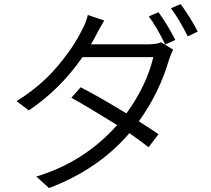

<svg xmlns="http://www.w3.org/2000/svg" viewBox="-20 -863 1040 947"><path d="M428.7 -644.5H712.9Q751 -644.5 775.4 -654.3L834 -618.2Q826.2 -603.5 813.5 -568.4Q766.6 -406.2 665 -264.6Q732.4 -221.7 761.7 -201.2L712.9 -136.7Q674.8 -167 618.2 -206.1Q463.9 -26.4 221.7 64.5L159.2 7.8Q395.5 -63.5 557.6 -246.1Q419.9 -332 332 -380.9L377.9 -432.6Q470.7 -384.8 603.5 -303.7Q703.1 -441.4 736.3 -581.1H386.7Q277.3 -422.9 122.1 -318.4L61.5 -364.3Q177.7 -435.5 259.8 -531.7Q341.8 -627.9 383.8 -713.9Q404.3 -750 413.1 -789.1L494.1 -761.7Q467.8 -717.8 453.1 -688.5Q443.4 -668.9 428.7 -644.5ZM713.9 -782.2 761.7 -802.7Q806.6 -741.2 844.7 -666L794.9 -643.6Q753.9 -728.5 713.9 -782.2ZM823.2 -822.3 871.1 -842.8Q925.8 -766.6 955.1 -707L906.2 -683.6Q862.3 -770.5 823.2 -822.3Z"/></svg>

Font: Gen Shin Gothic Normal
Style: Regular
Weight: 300
Designer: [Source Han Sans]
Ryoko NISHIZUKA  (kana & ideographs); Paul D. Hunt (Latin, Greek & Cyrillic); Wenlong ZHANG  (bopomofo
Version: Version 1.002.20150607